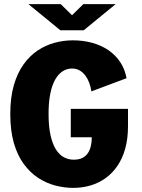

<svg xmlns="http://www.w3.org/2000/svg" viewBox="-20 -902 690 933"><path d="M336 11Q291.5 11 247.5 -0.8Q203.5 -12.5 164.5 -38.2Q125.5 -64 95 -105.8Q64.5 -147.5 47.2 -207.5Q30 -267.5 30 -348Q30 -428 47.2 -487.8Q64.5 -547.5 94.5 -589.2Q124.5 -631 163.2 -656.8Q202 -682.5 245.8 -694.2Q289.5 -706 334 -706Q384.5 -706 428.5 -693.8Q472.5 -681.5 507 -658Q541.5 -634.5 564.2 -600.2Q587 -566 595 -522L424 -458Q421 -479.5 413.8 -499.2Q406.5 -519 394.8 -534.8Q383 -550.5 366.8 -559.8Q350.5 -569 330 -569Q312 -569 295.2 -561.5Q278.5 -554 264 -537.8Q249.5 -521.5 238.8 -495.8Q228 -470 222 -433.2Q216 -396.5 216 -348Q216 -287.5 225.5 -245Q235 -202.5 251.5 -176.2Q268 -150 290.2 -138Q312.5 -126 338 -126Q362.5 -126 379.2 -134Q396 -142 406.2 -156.8Q416.5 -171.5 421.2 -191.2Q426 -211 426 -235H324V-373H602V-289Q602 -228 588.5 -179.8Q575 -131.5 550.5 -95.8Q526 -60 492.8 -36.2Q459.5 -12.5 419.8 -0.8Q380 11 336 11ZM118 -882H275L330 -828L385 -882H542L387 -755H273Z"/></svg>

Font: Trispace Thin ExtraBold
Style: Regular
Weight: 800
Version: Version 1.210